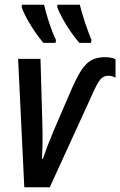

<svg xmlns="http://www.w3.org/2000/svg" viewBox="-20 -786 505 806"><path d="M82 0 56 -539H150L158 -260Q159 -218 158.5 -185.5Q158 -153 156 -119H160Q170 -149 182 -179.5Q194 -210 203 -232L281 -413Q303 -463 322 -492Q341 -521 364 -533.5Q387 -546 420 -546Q432 -546 444.5 -544Q457 -542 465 -537V-460Q451 -468 434 -468Q414 -468 400.5 -451.5Q387 -435 367 -389L189 0ZM313 -606Q295 -627 276.5 -653.5Q258 -680 243 -707.5Q228 -735 220 -756L221 -766H315Q324 -730 336.5 -692.5Q349 -655 364 -618L362 -606ZM162 -606Q145 -626 126.5 -653Q108 -680 93 -707.5Q78 -735 71 -756L72 -766H165Q173 -731 186.5 -690Q200 -649 215 -618L213 -606Z"/></svg>

Font: Noto Sans Condensed Medium
Style: Italic
Weight: 500
Width: 3
Italic angle: -12°
Designer: Monotype Design Team
Foundry: Monotype Imaging Inc.
Version: Version 2.013; ttfautohint (v1.8.4.7-5d5b)